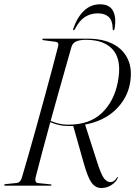

<svg xmlns="http://www.w3.org/2000/svg" viewBox="-25 -884 643 914"><path d="M536 -38.5Q530 -20 507.5 -4.5Q485 11 457.5 11Q430 11 411.8 -13Q393.5 -37 374.5 -104.5L323.5 -284.5Q314.5 -284 305.5 -284Q278 -284 255 -289.2Q232 -294.5 214.5 -302.5Q193.5 -226 175 -156.2Q156.5 -86.5 144 -37.5Q142 -28 144.5 -20.8Q147 -13.5 155.5 -12.5L215 -6.5Q220 -6.5 220 -3.5Q220 0 216 0H0Q-5 0 -5 -3Q-5 -7 1 -7.5L55 -13Q71 -14.5 78.5 -36.5Q92 -81.5 110 -144.5Q128 -207.5 148 -279.2Q168 -351 187.5 -422.8Q207 -494.5 224 -557.8Q241 -621 252.5 -667Q255.5 -683 240 -685L183 -692.5Q176.5 -693.5 176.5 -697Q176.5 -700 181.5 -700H392Q463 -700 512.5 -674.8Q562 -649.5 584 -601.5Q606 -553.5 593.5 -485.5Q580.5 -415 525.2 -361.5Q470 -308 380 -291L438.5 -109Q457 -51.5 470.8 -34.2Q484.5 -17 501 -17Q518.5 -17 531 -38Q533.5 -41.5 535.5 -41.5Q536.5 -41 536 -38.5ZM315 -660Q303 -618 286.8 -560.8Q270.5 -503.5 252.2 -438.5Q234 -373.5 216 -308.5Q235 -300 256 -295.2Q277 -290.5 300.5 -290.5Q402 -290.5 460 -346.2Q518 -402 535.5 -491.5Q556 -593.5 515.2 -644Q474.5 -694.5 384.5 -694.5Q356 -694.5 338.2 -687Q320.5 -679.5 315 -660ZM440.5 -820.5Q406.5 -820.5 379.5 -803.2Q352.5 -786 332 -746Q329 -740 325.5 -740Q321 -740 324 -747.5Q342 -801 374.2 -832.2Q406.5 -863.5 451.5 -863.5Q496.5 -863.5 513 -832.2Q529.5 -801 520.5 -747.5Q519 -740 515 -740Q511 -740 511.5 -746Q511 -787 492 -803.8Q473 -820.5 440.5 -820.5Z"/></svg>

Font: Fraunces 144pt Light
Style: Italic
Weight: 300
Italic angle: -16°
Version: Version 1.000;[0bf87f6ff]